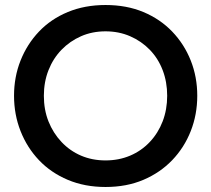

<svg xmlns="http://www.w3.org/2000/svg" viewBox="-20 -733 843 766"><path d="M401 13Q318 13 250.5 -15.5Q183 -44 135.5 -94Q88 -144 62 -210Q36 -276 36 -351Q36 -426 62 -491.5Q88 -557 135.5 -607Q183 -657 250.5 -685Q318 -713 401 -713Q485 -713 552 -685Q619 -657 667 -607Q715 -557 741 -491.5Q767 -426 767 -351Q767 -276 741 -210Q715 -144 667 -94Q619 -44 552 -15.5Q485 13 401 13ZM401 -93Q454 -93 499 -112Q544 -131 577.5 -166.5Q611 -202 629 -249Q647 -296 647 -351Q647 -406 629 -453Q611 -500 577.5 -534.5Q544 -569 499 -588.5Q454 -608 401 -608Q348 -608 303.5 -588.5Q259 -569 225.5 -534.5Q192 -500 173.5 -453Q155 -406 155 -351Q155 -295 173.5 -248.5Q192 -202 225.5 -166.5Q259 -131 303.5 -112Q348 -93 401 -93Z"/></svg>

Font: MuseoModerno Thin Medium
Style: Regular
Weight: 500
Version: Version 1.003